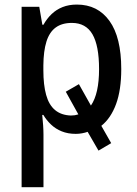

<svg xmlns="http://www.w3.org/2000/svg" viewBox="-20 -568 590 828"><path d="M306.6 9.3Q272.9 9.3 246.3 -1.5Q219.7 -12.2 200 -31Q180.2 -49.8 167 -72.3H162.1Q164.6 -50.8 166 -27.8Q167.5 -4.9 167.5 12.2V239.3H73.2V-538.6H149.4L162.6 -461.4H167.5Q182.1 -487.8 202.6 -507.3Q223.1 -526.9 250.2 -537.6Q277.3 -548.3 311.5 -548.3Q401.4 -548.3 452.1 -477.8Q502.9 -407.2 502.9 -270Q502.9 -180.2 480.5 -119.1Q458 -58.1 417 -25.4L459.5 49.3L404.8 81.5L357.9 0.5Q347.2 4.4 334 6.8Q320.8 9.3 306.6 9.3ZM290 -469.2Q247.1 -469.2 220 -449.2Q192.9 -429.2 180.2 -388.4Q167.5 -347.7 167 -286.1V-265.1Q167 -201.7 179 -158.7Q190.9 -115.7 217.3 -93.5Q243.7 -71.3 285.6 -69.8Q294.4 -69.8 302.5 -71Q310.5 -72.3 317.9 -74.7L263.7 -172.4L320.3 -205.1L372.1 -112.8Q389.6 -138.2 398.4 -177.5Q407.2 -216.8 407.2 -270Q407.2 -371.1 378.7 -420.2Q350.1 -469.2 290 -469.2Z"/></svg>

Font: Open Sans SemiCondensed Medium
Style: Regular
Weight: 500
Width: 4
Designer: Monotype Design Team
Foundry: Monotype Imaging Inc.
Version: Version 3.000